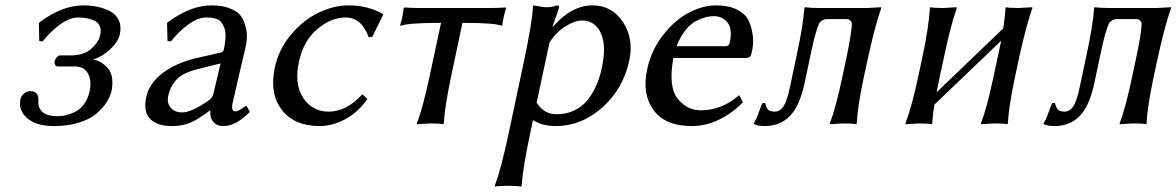

<svg xmlns="http://www.w3.org/2000/svg" viewBox="-20 -459 4375 714"><path d="M270.5 -394Q239.3 -394 203.9 -368.4Q168.5 -342.8 138.7 -305.2L126 -306.2L124.5 -373L127.9 -377Q211.9 -439 290.5 -439Q316.9 -439 341.1 -434.1Q365.2 -429.2 387.9 -418Q410.6 -406.7 421.4 -384.5Q432.1 -362.3 425.8 -332Q419.4 -303.2 389.2 -275.1Q358.9 -247.1 325.7 -237.8Q336.9 -236.3 349.6 -230.2Q362.3 -224.1 376.5 -210.4Q390.6 -196.8 395.5 -175.8Q400.4 -154.8 395.5 -124Q390.6 -101.1 376.7 -79.1Q362.8 -57.1 338.6 -36.4Q314.5 -15.6 273.4 -2.9Q232.4 9.8 180.7 9.8Q114.7 9.8 81.1 -19.5Q47.4 -48.8 56.2 -90.8Q58.6 -102.1 69.1 -111.1Q79.6 -120.1 92.3 -120.1Q126 -120.1 122.6 -83Q121.1 -56.6 139.2 -41.7Q157.2 -26.9 194.8 -26.9Q210 -26.9 225.3 -30.5Q240.7 -34.2 259.5 -43.2Q278.3 -52.2 293 -72.3Q307.6 -92.3 313.5 -121.1Q321.3 -158.2 307.4 -185.1Q293.5 -211.9 258.3 -211.9H194.3Q188 -211.9 184.8 -218.3Q181.6 -224.6 183.3 -231.9Q185.1 -239.3 191.4 -246.1Q197.8 -252.9 202.6 -252.9H242.7Q292.5 -252.9 320.1 -278.1Q347.7 -303.2 353 -330.1Q356.9 -349.1 350.8 -362.5Q344.7 -376 330.6 -382.3Q316.4 -388.7 301.8 -391.4Q287.1 -394 270.5 -394Z M800.3 -223.1 715.8 -202.1Q661.6 -189 637.7 -164.3Q613.8 -139.6 605.5 -102.1Q600.1 -77.1 614.3 -59.1Q628.4 -41 658.7 -41Q691.4 -41 753.9 -84Q770 -94.2 773.4 -109.9ZM845.2 -76.2Q838.4 -45.4 854.5 -44.9Q859.4 -44.9 865.5 -47.6Q871.6 -50.3 875.7 -52.7Q879.9 -55.2 886.5 -60.1Q893.1 -64.9 895 -65.9L897.5 -64L909.2 -43Q856.9 10.3 810.1 9.8Q788.6 9.8 776.9 -2.2Q765.1 -14.2 763.2 -25.4Q761.2 -36.6 762.2 -47.9H760.3Q714.8 -13.7 686 -2Q657.2 9.8 618.7 9.8Q564 9.8 538.1 -17.3Q512.2 -44.4 523.9 -98.1Q534.7 -148.9 585 -187.3Q635.3 -225.6 711.4 -243.2L804.2 -264.2Q810.5 -266.1 812.5 -275.9Q818.4 -303.2 818.6 -324Q818.8 -344.7 813.7 -356.9Q808.6 -369.1 802 -377.2Q795.4 -385.3 784.7 -388.7Q773.9 -392.1 766.1 -393.1Q758.3 -394 747.6 -394Q716.3 -394 680.9 -368.4Q645.5 -342.8 615.7 -305.2L603 -306.2L601.1 -373L605 -377Q689 -439 766.1 -439Q790 -439 809.8 -435.1Q829.6 -431.2 849.9 -420.9Q870.1 -410.6 880.6 -392.3Q891.1 -374 896.5 -345.7Q901.9 -317.4 891.6 -276.9Q890.6 -272.9 869.6 -182.9Q848.6 -92.8 845.2 -76.2Z M1265.6 -394Q1210.9 -394 1159.7 -350.6Q1108.4 -307.1 1091.8 -230Q1073.7 -146 1107.4 -95Q1141.1 -43.9 1202.1 -43.9Q1268.6 -43.9 1325.7 -106.9H1329.6L1346.2 -90.8Q1312 -41.5 1264.2 -15.9Q1216.3 9.8 1168.9 9.8Q1074.2 9.8 1027.8 -50.8Q981.4 -111.3 1002 -208Q1016.6 -275.9 1062 -330.1Q1107.4 -384.3 1164.3 -411.6Q1221.2 -439 1276.4 -439Q1348.1 -439 1403.3 -407.2L1404.8 -403.8L1364.3 -321.8L1351.1 -320.8Q1324.2 -394 1265.6 -394Z M1620.1 -374Q1495.6 -374 1469.7 -362.8L1468.3 -366.2Q1476.1 -388.2 1481.4 -429.2L1483.9 -431.2Q1513.7 -429.2 1538.6 -429.2H1804.7Q1829.6 -429.2 1859.9 -431.2L1861.8 -429.2Q1850.1 -388.2 1848.1 -366.2L1845.7 -362.8Q1824.7 -374 1699.7 -374L1658.7 -180.2Q1633.8 -63.5 1630.4 0L1627.9 2.9Q1614.3 0 1580.6 0Q1580.6 0 1530.8 2.9L1530.3 0Q1553.2 -60.5 1578.6 -180.2Z M2023.4 -300.8 1975.6 -77.1Q2002.9 -34.2 2049.3 -34.2Q2087.4 -34.2 2117.9 -49.3Q2148.4 -64.5 2168 -90.8Q2187.5 -117.2 2199.5 -145.8Q2211.4 -174.3 2218.3 -208Q2235.8 -290 2214.1 -336.4Q2192.4 -382.8 2144.5 -382.8Q2117.2 -382.8 2082 -360.6Q2046.9 -338.4 2023.4 -300.8ZM1872.6 32.2 1929.2 -234.9Q1960 -379.9 1961.9 -436L1964.4 -439Q1997.6 -432.1 2014.2 -432.1Q2032.7 -432.1 2051.3 -439Q2060.5 -439 2058.6 -429.2L2034.7 -359.9H2036.6Q2105.5 -439 2183.6 -439Q2255.9 -439 2296.6 -377Q2337.4 -314.9 2320.3 -234.9Q2297.9 -128.9 2220.2 -59.6Q2142.6 9.8 2045.9 9.8Q1997.6 9.8 1961.9 -12.2L1952.6 32.2Q1924.3 165 1919.9 231.9L1917 234.9Q1903.8 231.9 1870.1 231.9Q1864.3 231.9 1858.9 232.2Q1853.5 232.4 1849.4 232.4Q1845.2 232.4 1841.6 232.7Q1837.9 232.9 1835 233.2Q1832 233.4 1829.6 233.6Q1827.1 233.9 1825.4 234.1Q1823.7 234.4 1822.5 234.6Q1821.3 234.9 1820.8 234.9H1820.3L1819.8 231.9Q1843.8 168.9 1872.6 32.2Z M2496.1 -287.1H2677.2Q2691.4 -287.1 2693.8 -300.8Q2704.6 -352.1 2685.3 -375.5Q2666 -398.9 2633.8 -398.9Q2621.1 -398.9 2607.2 -395.8Q2593.3 -392.6 2571.8 -382.6Q2550.3 -372.6 2530 -347.9Q2509.8 -323.2 2496.1 -287.1ZM2728.5 -105 2742.7 -79.1Q2704.1 -38.6 2654.5 -14.4Q2605 9.8 2552.7 9.8Q2453.6 9.8 2410.4 -49.6Q2367.2 -108.9 2386.2 -199.2Q2401.4 -271.5 2445.3 -327.9Q2489.3 -384.3 2541.3 -411.6Q2593.3 -439 2642.6 -439Q2689.9 -439 2721.4 -422.9Q2752.9 -406.7 2764.6 -381.1Q2776.4 -355.5 2779.8 -323.5Q2783.2 -291.5 2774.4 -259.8Q2771 -242.7 2752.9 -243.2H2483.9Q2474.1 -187.5 2478.5 -149.9Q2482.9 -112.3 2501.7 -90.1Q2520.5 -67.9 2541.5 -58.3Q2562.5 -48.8 2585.4 -48.8Q2665 -48.8 2728.5 -105Z M2972.2 -150.9Q2954.1 -64.9 2917.5 -27.6Q2880.9 9.8 2823.7 9.8Q2795.4 9.8 2783.7 2L2783.2 -1Q2791 -11.2 2800.8 -38.6Q2810.5 -65.9 2814.9 -75.2L2825.2 -76.2Q2825.7 -74.7 2827.1 -70.3Q2828.6 -65.9 2829.1 -64.7Q2829.6 -63.5 2831.1 -59.8Q2832.5 -56.2 2833.5 -55.2Q2834.5 -54.2 2836.4 -51.5Q2838.4 -48.8 2840.6 -48.1Q2842.8 -47.4 2845.7 -46.1Q2848.6 -44.9 2852.3 -44.4Q2856 -43.9 2860.4 -43.9Q2880.9 -43.9 2893.8 -63.7Q2906.7 -83.5 2916.5 -129.9L2943.8 -258.8Q2966.8 -366.2 2971.2 -429.2L2972.7 -432.1Q2995.1 -429.2 3029.3 -429.2H3204.1L3256.8 -432.1L3257.3 -429.2Q3232.9 -361.3 3204.6 -229L3193.8 -179.2Q3168.9 -63 3166 0L3163.6 2.9Q3149.9 0 3115.7 0L3066.4 2.9L3065.9 0Q3088.9 -60.1 3113.8 -179.2L3124.5 -229Q3149.9 -347.7 3147.5 -375Q3143.1 -382.3 3138.9 -385.3Q3134.8 -388.2 3124.5 -388.2H3056.6Q3040.5 -388.2 3027.8 -375Q3013.7 -347.2 2996.6 -266.1Z M3491.2 -250 3476.1 -180.2Q3467.8 -141.1 3462.9 -115.7L3710.9 -353.5Q3717.3 -395 3719.2 -429.2L3720.7 -432.1Q3734.4 -429.2 3769 -429.2Q3769 -429.2 3817.9 -432.1L3819.3 -429.2Q3799.3 -375.5 3771 -250L3755.9 -179.2Q3731 -63 3728 0L3725.1 2.9Q3711.4 0 3677.7 0Q3677.7 0 3628.4 2.9L3627.9 0Q3650.9 -60.1 3675.8 -179.2L3690.9 -250Q3698.2 -285.2 3703.1 -307.6L3454.6 -69.8Q3448.7 -33.7 3446.8 0L3444.3 2.9Q3431.2 0 3397 0Q3397 0 3347.2 2.9V0Q3372.6 -68.8 3396 -180.2L3410.6 -249Q3433.6 -356.4 3438 -429.2L3439.9 -432.1Q3453.6 -429.2 3488.3 -429.2Q3488.3 -429.2 3536.6 -432.1L3538.1 -429.2Q3515.1 -363.8 3491.2 -250Z M4049.8 -150.9Q4031.7 -64.9 3995.1 -27.6Q3958.5 9.8 3901.4 9.8Q3873 9.8 3861.3 2L3860.8 -1Q3868.7 -11.2 3878.4 -38.6Q3888.2 -65.9 3892.6 -75.2L3902.8 -76.2Q3903.3 -74.7 3904.8 -70.3Q3906.2 -65.9 3906.7 -64.7Q3907.2 -63.5 3908.7 -59.8Q3910.2 -56.2 3911.1 -55.2Q3912.1 -54.2 3914.1 -51.5Q3916 -48.8 3918.2 -48.1Q3920.4 -47.4 3923.3 -46.1Q3926.3 -44.9 3929.9 -44.4Q3933.6 -43.9 3938 -43.9Q3958.5 -43.9 3971.4 -63.7Q3984.4 -83.5 3994.1 -129.9L4021.5 -258.8Q4044.4 -366.2 4048.8 -429.2L4050.3 -432.1Q4072.8 -429.2 4106.9 -429.2H4281.7L4334.5 -432.1L4335 -429.2Q4310.5 -361.3 4282.2 -229L4271.5 -179.2Q4246.6 -63 4243.7 0L4241.2 2.9Q4227.5 0 4193.4 0L4144 2.9L4143.6 0Q4166.5 -60.1 4191.4 -179.2L4202.1 -229Q4227.5 -347.7 4225.1 -375Q4220.7 -382.3 4216.6 -385.3Q4212.4 -388.2 4202.1 -388.2H4134.3Q4118.2 -388.2 4105.5 -375Q4091.3 -347.2 4074.2 -266.1Z"/></svg>

Font: Linux Biolinum O
Style: Italic
Weight: 400
Italic angle: -12°
Designer: Philipp H. Poll
Foundry: Philipp H. Poll
Version: Version 1.1.3